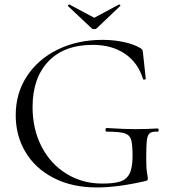

<svg xmlns="http://www.w3.org/2000/svg" viewBox="-20 -811 754 843"><path d="M49 -305Q49 -402 98.5 -477Q148 -552 234.5 -594Q321 -636 430 -636Q479 -636 523.5 -626.5Q568 -617 596 -600Q604 -595 605.5 -591.5Q607 -588 608 -577L620 -465Q620 -462 614.5 -461.5Q609 -461 608 -464Q586 -536 528.5 -575Q471 -614 387 -614Q261 -614 192 -541Q123 -468 123 -341Q123 -244 162.5 -167.5Q202 -91 272 -48Q342 -5 429 -5Q480 -5 508 -14Q536 -23 549 -49Q562 -75 562 -126Q562 -178 555.5 -198.5Q549 -219 526.5 -226Q504 -233 449 -233Q443 -233 443 -241Q443 -244 444.5 -246.5Q446 -249 448 -249Q526 -244 574 -244Q621 -244 672 -247Q674 -247 675.5 -244.5Q677 -242 677 -240Q677 -233 672 -233Q648 -234 638 -226.5Q628 -219 625 -196Q622 -173 622 -116Q622 -71 625.5 -52Q629 -33 629 -28Q629 -22 627 -20Q625 -18 618 -16Q497 12 405 12Q296 12 215 -30Q134 -72 91.5 -144Q49 -216 49 -305ZM278 -785Q278 -787 280.5 -789.5Q283 -792 285 -791L394 -733L502 -791H503Q506 -791 508 -788Q510 -785 507 -784L405 -687Q401 -683 394 -683Q386 -683 382 -687L279 -784Q279 -784 278.5 -784.5Q278 -785 278 -785Z"/></svg>

Font: Cormorant Unicase
Style: Regular
Weight: 400
Designer: Christian Thalmann (Catharsis Fonts)
Foundry: Catharsis Fonts
Version: Version 4.000